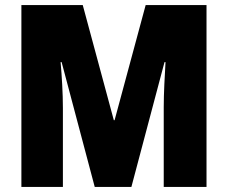

<svg xmlns="http://www.w3.org/2000/svg" viewBox="-20 -734 895 754"><path d="M352 0H496L626 -490H630C627 -435 623 -370 623 -313V0H791V-714H552L430 -262H427L305 -714H64V0H227V-310C227 -366 223 -433 218 -490H222Z"/></svg>

Font: Noto Sans Sinhala Condensed Black
Style: Regular
Weight: 900
Width: 3
Designer: Jelle Bosma - Monotype Design Team
Foundry: Monotype Imaging Inc.
Version: Version 2.006